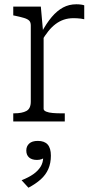

<svg xmlns="http://www.w3.org/2000/svg" viewBox="-20 -568 448 898"><path d="M374 -543V-478Q366 -480 357.5 -481Q349 -482 340.5 -482.5Q332 -483 324 -483Q299 -483 278.5 -476Q258 -469 240 -455.5Q222 -442 206 -422Q190 -402 174 -375L173 -414Q197 -459 222 -488.5Q247 -518 275 -533Q303 -548 337 -548Q349 -548 359.5 -546.5Q370 -545 374 -543ZM42 0V-38H47Q83 -38 103.5 -49Q124 -60 124 -93V-449Q124 -464 116.5 -471.5Q109 -479 92.5 -484Q76 -489 52 -494L42 -496V-537H171L182 -414H184V-59Q184 -51 196 -46Q208 -41 226.5 -39.5Q245 -38 262 -38H283V0ZM113 310 81 275Q114 262 136 246.5Q158 231 170 211.5Q182 192 182 167L193 164Q186 172 176 176Q166 180 153 180Q129 180 116 168.5Q103 157 103 136Q103 116 116.5 103.5Q130 91 157 91Q188 91 203 108Q218 125 218 160Q218 195 206 222.5Q194 250 170.5 271Q147 292 113 310Z"/></svg>

Font: Roboto Serif SemiCondensed ExtraLight
Style: Regular
Weight: 250
Width: 4
Designer: Greg Gazdowicz
Foundry: Commercial Type
Version: Version 1.007